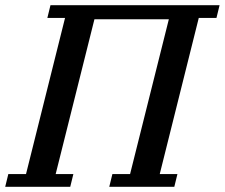

<svg xmlns="http://www.w3.org/2000/svg" viewBox="-46 -718 864 738"><path d="M-14 -49H54L204 -649H136L148 -698H798L786 -649H718L568 -49H636L624 0H374L386 -49H454L603 -644H317L168 -49H236L224 0H-26Z"/></svg>

Font: IBM Plex Serif Medm
Style: Italic
Weight: 500
Italic angle: -14°
Designer: Mike Abbink, Paul van der Laan, Pieter van Rosmalen
Foundry: Bold Monday
Version: Version 3.001